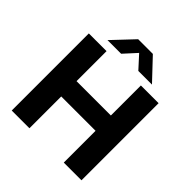

<svg xmlns="http://www.w3.org/2000/svg" viewBox="-245 -1126 1303 1303"><g transform="rotate(45 407.0 -474.5)"><path d="M72 0V-740H242V-452H571.5V-740H741.5V0H571.5V-305H242V0ZM193.5 -797.5 336.5 -949H477.5L620.5 -797.5H489.5L407 -888L324.5 -797.5Z"/></g></svg>

Font: Encode Sans SemiExpanded SemiExpanded
Style: Bold
Weight: 700
Width: 6
Designer: Multiple Designers
Foundry: Impallari Type
Version: Version 3.000; ttfautohint (v1.8.3) -l 8 -r 50 -G 200 -x 14 